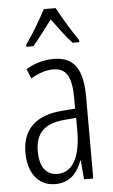

<svg xmlns="http://www.w3.org/2000/svg" viewBox="-55 -895 500 849"><g transform="rotate(-5 195.5 -470.5)"><path d="M225 -858H172C150 -814 110 -748 81 -708V-699H112C137 -727 171 -774 199 -810C227 -772 258 -729 286 -699H316V-708C294 -739 249 -812 225 -858ZM195 -635C153 -635 110 -623 73 -600L91 -558C129 -580 162 -589 189 -589C248 -589 272 -552 272 -451V-408L211 -403C99 -394 36 -338 36 -233C36 -154 72 -83 156 -83C222 -83 255 -124 275 -177H277L284 -93H325V-453C325 -578 288 -635 195 -635ZM217 -362 273 -367V-309C273 -199 240 -127 170 -127C120 -127 91 -163 91 -234C91 -313 131 -354 217 -362Z"/></g></svg>

Font: Noto Sans Kannada UI ExtraCondensed Light
Style: Regular
Weight: 300
Width: 2
Designer: Jelle Bosma - Monotype Design Team
Foundry: Monotype Imaging Inc.
Version: Version 2.005